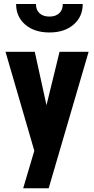

<svg xmlns="http://www.w3.org/2000/svg" viewBox="-20 -766 479 978"><path d="M228 192.9H98.1L154.8 2L9.3 -498L7.8 -502H12.2H154.3H157.2L157.7 -499.5L216.8 -230L282.7 -499.5L283.2 -502H285.6H426.8H431.2L430.2 -498ZM401.4 -745.6Q401.4 -680.7 354.7 -640.6Q308.1 -600.6 231.9 -600.6Q155.3 -600.6 108.6 -640.6Q62 -680.7 62 -745.6H163.1Q163.1 -715.3 181.4 -698.5Q199.7 -681.6 231.9 -681.6Q263.7 -681.6 281.7 -698.5Q299.8 -715.3 299.8 -745.6Z"/></svg>

Font: MAUL Condensed Bold
Style: Condensed Bold
Weight: 700
Designer: MAUL
Version: Version 1.0; 2020; ttfautohint (v1.8.3)